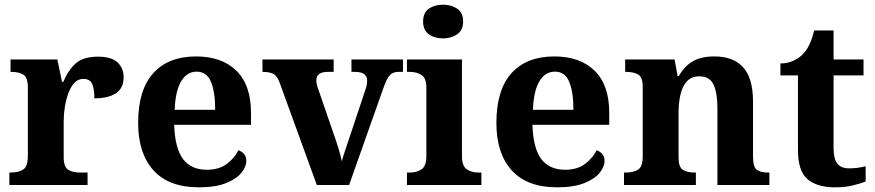

<svg xmlns="http://www.w3.org/2000/svg" viewBox="-20 -790 3737 820"><path d="M20 0V-53H24Q58 -53 78.5 -65.5Q99 -78 99 -125V-415Q99 -459 80 -471Q61 -483 28 -483H25V-536H225L245 -440H250Q273 -493 305 -520.5Q337 -548 399 -548Q456 -548 482 -523.5Q508 -499 508 -460Q508 -414 475.5 -392Q443 -370 383 -370Q383 -411 373.5 -432Q364 -453 336 -453Q313 -453 297.5 -436Q282 -419 272 -392Q262 -365 257 -333.5Q252 -302 252 -273V-120Q252 -76 272 -64.5Q292 -53 322 -53H354V0Z M829 10Q701 10 635.5 -62.5Q570 -135 570 -265Q570 -406 634.5 -477.5Q699 -549 818 -549Q927 -549 989.5 -488Q1052 -427 1052 -308V-257H724Q727 -157 761.5 -111Q796 -65 864 -65Q915 -65 948 -89.5Q981 -114 998 -148Q1012 -144 1022 -132.5Q1032 -121 1032 -104Q1032 -78 1011 -52Q990 -26 945.5 -8Q901 10 829 10ZM899 -321Q899 -397 881 -440.5Q863 -484 820 -484Q778 -484 753.5 -442.5Q729 -401 726 -321Z M1175 -435Q1165 -464 1149.5 -473.5Q1134 -483 1101 -483V-536H1405V-483H1380Q1331 -483 1331 -447Q1331 -437 1333.5 -427Q1336 -417 1340 -407L1405 -218Q1429 -152 1440 -101Q1445 -121 1454 -148Q1463 -175 1471 -198L1538 -399Q1543 -412 1545.5 -423.5Q1548 -435 1548 -447Q1548 -463 1535.5 -473Q1523 -483 1496 -483H1481V-536H1701V-483H1681Q1658 -483 1644.5 -468.5Q1631 -454 1616 -410L1471 0H1333Z M1872 -626Q1836 -626 1811.5 -643.5Q1787 -661 1787 -698Q1787 -736 1811.5 -753Q1836 -770 1872 -770Q1907 -770 1932.5 -753Q1958 -736 1958 -698Q1958 -661 1932.5 -643.5Q1907 -626 1872 -626ZM1718 0V-53H1730Q1760 -53 1780.5 -67Q1801 -81 1801 -124V-416Q1801 -456 1780.5 -469.5Q1760 -483 1730 -483H1718V-536H1953V-124Q1953 -81 1973.5 -67Q1994 -53 2024 -53H2036V0Z M2359 10Q2231 10 2165.5 -62.5Q2100 -135 2100 -265Q2100 -406 2164.5 -477.5Q2229 -549 2348 -549Q2457 -549 2519.5 -488Q2582 -427 2582 -308V-257H2254Q2257 -157 2291.5 -111Q2326 -65 2394 -65Q2445 -65 2478 -89.5Q2511 -114 2528 -148Q2542 -144 2552 -132.5Q2562 -121 2562 -104Q2562 -78 2541 -52Q2520 -26 2475.5 -8Q2431 10 2359 10ZM2429 -321Q2429 -397 2411 -440.5Q2393 -484 2350 -484Q2308 -484 2283.5 -442.5Q2259 -401 2256 -321Z M2645 0V-53H2651Q2684 -53 2704.5 -65Q2725 -77 2725 -122V-418Q2725 -460 2706 -471.5Q2687 -483 2654 -483H2650V-536H2861L2874 -465H2879Q2902 -506 2937.5 -527.5Q2973 -549 3032 -549Q3111 -549 3153.5 -503Q3196 -457 3196 -356V-124Q3196 -77 3212 -65Q3228 -53 3262 -53H3266V0H3044V-329Q3044 -393 3027.5 -428.5Q3011 -464 2967 -464Q2933 -464 2913.5 -442.5Q2894 -421 2886 -385.5Q2878 -350 2878 -309V-118Q2878 -76 2896.5 -64.5Q2915 -53 2948 -53H2952V0Z M3546 10Q3469 10 3428.5 -25Q3388 -60 3388 -148V-468H3313V-519Q3345 -519 3370.5 -531.5Q3396 -544 3411 -561Q3442 -594 3457 -660H3540V-536H3668V-468H3540V-158Q3540 -113 3555.5 -92Q3571 -71 3606 -71Q3626 -71 3644 -73.5Q3662 -76 3677 -80V-15Q3661 -8 3626.5 1Q3592 10 3546 10Z"/></svg>

Font: Noto Serif Gurmukhi
Style: Bold
Weight: 700
Designer: Vaibhav Singh and the Monotype Design Team
Foundry: Monotype Imaging Inc.
Version: Version 2.004; ttfautohint (v1.8.4.7-5d5b)